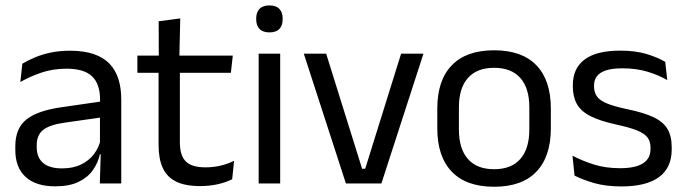

<svg xmlns="http://www.w3.org/2000/svg" viewBox="-20 -690 2579 722"><path d="M436 0H355.4L359 -118.6L355.9 -131.1V-286.5L356.3 -314.9Q356.3 -374.3 326.2 -403Q296 -431.7 230.4 -431.7Q178.2 -431.7 134.4 -416.5Q90.6 -401.3 56.4 -381.5L64 -450.4Q83.1 -462 109.4 -473.3Q135.7 -484.7 169.3 -492Q202.9 -499.3 243.3 -499.3Q295.8 -499.3 332.6 -486.6Q369.4 -473.9 392.2 -449.9Q415 -425.8 425.5 -392Q436 -358.1 436 -316.2ZM187.4 10.7Q114.9 10.7 76.3 -24.6Q37.6 -60 37.6 -125.7V-140Q37.6 -207.4 79.3 -240.7Q121 -274.1 212.2 -286.9L366.5 -309.2L370.9 -249.8L222 -228.6Q166.2 -220.7 142.2 -201.4Q118.1 -182 118.1 -144.5V-136.6Q118.1 -97.9 141.9 -77.4Q165.7 -56.8 213.1 -56.8Q254.9 -56.8 284.9 -71.4Q314.9 -86 333.4 -110.5Q352 -135.1 358.5 -165.2L371.2 -109.8H355.7Q348.6 -77.8 329.3 -50.3Q310.1 -22.8 275.5 -6.1Q240.9 10.7 187.4 10.7Z M732.9 9.8Q676.5 9.8 642.1 -7.2Q607.7 -24.2 592 -58.6Q576.3 -93 576.3 -144.6V-452.3H656.4V-153.9Q656.4 -105.9 678.4 -83.3Q700.4 -60.7 752.6 -60.7Q782 -60.7 809.3 -67.1Q836.6 -73.5 860.3 -85.5L853.1 -16.1Q829.3 -3.9 797.9 3Q766.4 9.8 732.9 9.8ZM848.2 -416.2H496.6V-480.8H855.4ZM654.4 -473.1H577.1L576.7 -610.1L657.8 -620.7Z M1033.6 0H952.7V-488.2H1033.6ZM993.2 -568.2Q968.2 -568.2 955.8 -581.2Q943.4 -594.3 943.4 -617.7V-620.2Q943.4 -643.5 955.8 -656.6Q968.2 -669.6 993.2 -669.6Q1018.2 -669.6 1030.5 -656.6Q1042.9 -643.5 1042.9 -620.2V-617.7Q1042.9 -593.9 1030.5 -581Q1018.2 -568.2 993.2 -568.2Z M1341.7 -55.4H1353.3L1488.3 -488.2H1572.4L1414.2 0H1280.8L1122.4 -488.2H1206.5Z M1838.1 12.3Q1733.2 12.3 1678.8 -44.5Q1624.4 -101.2 1624.4 -207.7V-281.9Q1624.4 -388 1678.9 -444.5Q1733.3 -500.9 1838.1 -500.9Q1942.9 -500.9 1997.1 -444.5Q2051.4 -388 2051.4 -281.9V-207.7Q2051.4 -101.2 1997.1 -44.5Q1942.9 12.3 1838.1 12.3ZM1838.1 -53.7Q1902.8 -53.7 1936.6 -92.2Q1970.5 -130.7 1970.5 -203V-286.6Q1970.5 -358.5 1936.7 -396.7Q1902.9 -435 1838.1 -435Q1773.3 -435 1739.5 -396.7Q1705.7 -358.5 1705.7 -286.6V-203Q1705.7 -130.7 1739.5 -92.2Q1773.3 -53.7 1838.1 -53.7Z M2316.4 11.1Q2257.5 11.1 2213.6 -1.8Q2169.7 -14.6 2140.5 -29.7L2132.8 -104.5Q2169.4 -85.3 2213.2 -71.4Q2257 -57.5 2312.3 -57.5Q2369 -57.5 2397.6 -75.6Q2426.2 -93.7 2426.2 -129.2V-134.5Q2426.2 -157.4 2415.3 -172.5Q2404.3 -187.7 2376.4 -199.2Q2348.4 -210.7 2296.9 -221.8Q2235.4 -235.3 2199.9 -253.5Q2164.4 -271.8 2149.3 -298.9Q2134.1 -326.1 2134.1 -365.1V-369.7Q2134.1 -433.3 2178.7 -466.5Q2223.2 -499.6 2312.3 -499.6Q2369.9 -499.6 2412.2 -486.7Q2454.5 -473.7 2481.5 -457.3L2489.2 -388.9Q2456.4 -407.8 2414.4 -420.5Q2372.4 -433.1 2320.1 -433.1Q2282.1 -433.1 2258.6 -425.3Q2235.2 -417.5 2224.5 -403.2Q2213.8 -388.8 2213.8 -368.9V-365.1Q2213.8 -343 2224.5 -327.7Q2235.2 -312.3 2262.4 -301.1Q2289.6 -289.8 2337.9 -279.6Q2400.3 -266.8 2437.1 -249.5Q2473.8 -232.2 2489.9 -205.2Q2505.9 -178.3 2505.9 -136.3V-128Q2505.9 -59.1 2458.1 -24Q2410.2 11.1 2316.4 11.1Z"/></svg>

Font: Anek Kannada Medium
Style: Regular
Weight: 500
Designer: Vaishnavi Murthy, Maithili Shingre (Kannada) & Yesha Goshar (Latin)
Foundry: Ek Type
Version: Version 1.003